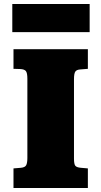

<svg xmlns="http://www.w3.org/2000/svg" viewBox="-20 -948 511 968"><path d="M48 0V-99L85 -102Q107 -104 112.5 -116Q118 -128 118 -152V-551Q118 -579 111 -589Q104 -599 81 -600L48 -601V-700H423V-601L386 -598Q367 -597 360 -587.5Q353 -578 353 -548V-149Q353 -121 359.5 -112.5Q366 -104 388 -102L423 -99V0ZM42 -786V-928H432V-786Z"/></svg>

Font: Literata Variable Black
Style: Regular
Weight: 900
Designer: Latin by Veronika Burian and Jose Scaglione. Greek by Irene Vlachou. Cyrillic by Vera Evstafieva.
Foundry: TypeTogether
Version: Version 3.021